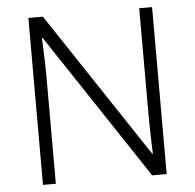

<svg xmlns="http://www.w3.org/2000/svg" viewBox="-51 -766 832 818"><g transform="rotate(-5 364.5 -357.0)"><path d="M629 0V-714H574V-261C574 -206 576 -133 578 -92H575L162 -714H100V0H155V-451C155 -514 152 -572 150 -624H153L567 0Z"/></g></svg>

Font: Noto Sans Myanmar UI Light
Style: Regular
Weight: 300
Designer: Monotype Design Team
Foundry: Monotype Imaging Inc.
Version: Version 2.103